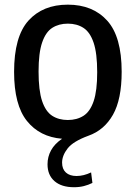

<svg xmlns="http://www.w3.org/2000/svg" viewBox="-20 -572 568 804"><path d="M290 212Q237.5 212 208.2 186.5Q179 161 179 116Q179 84.5 193.8 57.5Q208.5 30.5 240 9Q146.5 1.5 92.8 -65.5Q39 -132.5 39 -271Q39 -419 99.2 -485.8Q159.5 -552.5 264 -552.5Q368.5 -552.5 429 -485.5Q489.5 -418.5 489.5 -271.5Q489.5 -156 453 -91.5Q416.5 -27 350 -3.5Q286 20 263 49.8Q240 79.5 240 109Q240 136 256 150.5Q272 165 300.5 165Q330 165 361.5 150L367 194Q350 202.5 331.2 207.2Q312.5 212 290 212ZM264 -69.5Q302 -69.5 329.8 -87.2Q357.5 -105 372.2 -148.5Q387 -192 387 -269.5Q387 -349 372 -393.2Q357 -437.5 329.5 -455.2Q302 -473 264 -473Q226.5 -473 199 -455.5Q171.5 -438 156.5 -394.2Q141.5 -350.5 141.5 -272.5Q141.5 -193.5 156.2 -149.2Q171 -105 198.5 -87.2Q226 -69.5 264 -69.5Z"/></svg>

Font: Encode Sans SemiCondensed SemiCondensed Medium
Style: Regular
Weight: 500
Width: 4
Designer: Multiple Designers
Foundry: Impallari Type
Version: Version 3.000; ttfautohint (v1.8.3) -l 8 -r 50 -G 200 -x 14 